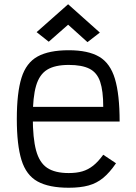

<svg xmlns="http://www.w3.org/2000/svg" viewBox="-20 -868 640 902"><path d="M303 14Q210 14 156.5 -15.5Q103 -45 81 -116Q59 -187 59 -309Q59 -432 81 -502.5Q103 -573 156.5 -602.5Q210 -632 303 -632Q394 -632 446 -601.5Q498 -571 520 -497.5Q542 -424 542 -297H88V-366H465Q465 -441 450.5 -484Q436 -527 400.5 -545Q365 -563 303 -563Q238 -563 201.5 -540.5Q165 -518 149.5 -465Q134 -412 134 -318Q134 -219 149.5 -161.5Q165 -104 201.5 -79.5Q238 -55 303 -55Q340 -55 367 -63Q394 -71 417.5 -89.5Q441 -108 465 -141L525 -101Q495 -57 464.5 -32Q434 -7 395.5 3.5Q357 14 303 14ZM391 -670 300 -752 209 -672 152 -717 300 -848 449 -715Z"/></svg>

Font: Victor Mono
Style: Regular
Weight: 400
Monospace: yes
Designer: Rune Bjørnerås
Version: Version 1.561;gftools[0.9.30]